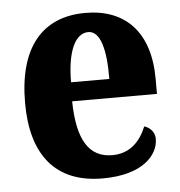

<svg xmlns="http://www.w3.org/2000/svg" viewBox="-45 -592 606 645"><g transform="rotate(-5 258.0 -269.5)"><path d="M276 10C412 10 465 -53 465 -107C465 -130 449 -146 430 -152C410 -103 375 -65 315 -65C238 -65 198 -124 196 -257H482V-308C482 -466 400 -549 266 -549C121 -549 38 -453 38 -265C38 -91 116 10 276 10ZM327 -321H198C198 -427 227 -484 270 -484C310 -484 328 -423 327 -321Z"/></g></svg>

Font: Noto Serif Devanagari Condensed ExtraBold
Style: Regular
Weight: 800
Width: 3
Designer: Universal Thirst, Indian Type Foundry and the Monotype Design Team
Foundry: Monotype Imaging Inc.
Version: Version 2.004